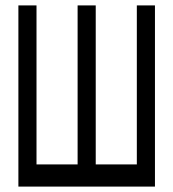

<svg xmlns="http://www.w3.org/2000/svg" viewBox="-20 -690 640 710"><path d="M48 0H553V-670H486V-82H334V-670H267V-82H115V-670H48Z"/></svg>

Font: LT Wave Mono
Style: Regular
Weight: 400
Designer: Daniel Lyons
Version: Version 2.5 (Glyphs App)